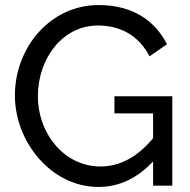

<svg xmlns="http://www.w3.org/2000/svg" viewBox="-20 -735 754 760"><path d="M586 0H662V-354H433V-286H586V-188C524 -113 454 -76 377 -76C237 -76 130 -203 130 -355C130 -499 224 -634 368 -634C456 -634 529 -595 572 -512L641 -560C594 -652 507 -715 370 -715C180 -715 39 -548 39 -357C39 -174 182 5 370 5C451 5 523 -29 586 -96Z"/></svg>

Font: Raleway Med
Style: Regular
Weight: 500
Designer: Matt McInerney, Pablo Impallari, Rodrigo Fuenzalida
Foundry: Matt McInerney, Pablo Impallari, Rodrigo Fuenzalida
Version: Version 3.00 July 28, 2015